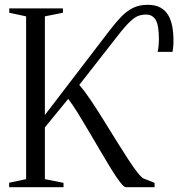

<svg xmlns="http://www.w3.org/2000/svg" viewBox="-20 -778 746 798"><path d="M18 0V-18.5L88.5 -33.5V-710L18.5 -725V-743H241.5V-725L166.5 -710V-300L436 -652Q462 -686 485.2 -709.8Q508.5 -733.5 534.2 -745.8Q560 -758 593.5 -758Q625.5 -758 646.2 -746.8Q667 -735.5 679 -715.2Q691 -695 696 -667.8Q701 -640.5 701 -608.5Q701 -593 699.8 -582Q698.5 -571 697 -562.5H635Q638 -574.5 639.2 -588.8Q640.5 -603 640.5 -614Q640.5 -673.5 627 -695.5Q613.5 -717.5 587.5 -717.5Q570.5 -717.5 555.5 -712.2Q540.5 -707 520.2 -688Q500 -669 467 -626.5L309.5 -425Q331.5 -400 357 -362Q382.5 -324 409.5 -280.5Q436.5 -237 463 -194.2Q489.5 -151.5 512.8 -115.8Q536 -80 554 -57.8Q572 -35.5 582 -34L622.5 -18V0H503Q495.5 0 479.5 -20.5Q463.5 -41 442.5 -75Q421.5 -109 397.5 -150Q373.5 -191 349.2 -232.2Q325 -273.5 303 -309Q281 -344.5 263.5 -367L166.5 -248.5V-33.5L244 -18V0Z"/></svg>

Font: Merriweather 144pt Light
Style: Regular
Weight: 300
Version: Version 2.100